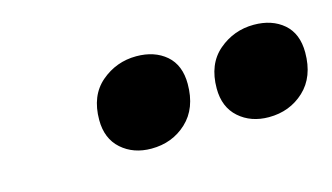

<svg xmlns="http://www.w3.org/2000/svg" viewBox="-38 -894 609 352"><g transform="rotate(-15 267.0 -717.5)"><path d="M216 -631.8Q182 -631.8 159.4 -651.8Q136.8 -671.8 136.8 -707.3Q136.8 -753.5 165.6 -778.1Q194.5 -802.7 232.5 -802.7Q267 -802.7 288.9 -783.9Q310.7 -765 310.7 -729.3Q310.7 -683 283.2 -657.4Q255.8 -631.8 216 -631.8ZM439 -631.8Q405 -631.8 382.4 -651.8Q359.8 -671.8 359.8 -707.3Q359.8 -753.5 388.6 -778.1Q417.5 -802.7 455.5 -802.7Q490 -802.7 511.9 -783.9Q533.7 -765 533.7 -729.3Q533.7 -683 506.2 -657.4Q478.7 -631.8 439 -631.8Z"/></g></svg>

Font: Savate ExtraLight
Style: Italic
Weight: 200
Italic angle: -11°
Designer: Max Esnée
Foundry: Plomb Type
Version: Version 2.000